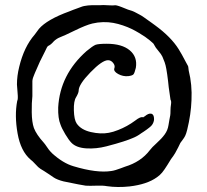

<svg xmlns="http://www.w3.org/2000/svg" viewBox="-20 -845 820 759"><path d="M552 -385Q567 -398 578 -395.5Q589 -393 589 -374Q589 -368 586.5 -361.5Q584 -355 580.5 -350.5Q577 -346 570 -340.5Q563 -335 559.5 -332.5Q556 -330 548 -324.5Q540 -319 538 -318Q522 -306 504 -299Q493 -294 467 -285.5Q441 -277 400.5 -266.5Q360 -256 321 -258.5Q282 -261 263 -280Q252 -291 238 -314.5Q224 -338 219 -353Q209 -377 210 -420Q217 -550 322 -643Q346 -663 358 -668Q370 -672 402 -672Q462 -672 493 -646Q524 -620 517 -577Q512 -556 507.5 -551Q503 -546 487 -544Q466 -542 447 -552.5Q428 -563 432 -575Q436 -585 427.5 -596Q419 -607 407 -607Q384 -607 337.5 -559Q291 -511 291 -487Q291 -478 281 -461Q271 -446 272 -409Q273 -372 283 -357Q300 -332 339 -323Q378 -314 410 -320Q427 -323 447 -331Q483 -345 514 -368Q537 -386 546 -381Q547 -382 549 -383.5Q551 -385 552 -385ZM726 -566Q740 -510 737 -449Q735 -393 720 -332Q716 -316 712 -308Q708 -300 702.5 -293Q697 -286 693 -280Q690 -274 684.5 -262.5Q679 -251 672.5 -240Q666 -229 656 -216Q653 -211 641.5 -192.5Q630 -174 621 -163Q612 -152 600 -144Q561 -116 492 -108Q445 -103 403 -109Q388 -112 361 -111Q334 -110 319 -111Q303 -113 231 -128Q219 -131 209 -135Q199 -139 193 -143Q187 -147 175.5 -155Q164 -163 154 -169Q138 -178 131 -184.5Q124 -191 117 -199Q110 -207 101 -214Q62 -247 49.5 -317.5Q37 -388 48 -446Q52 -452 49.5 -478Q47 -504 47 -511Q47 -545 56 -581Q75 -660 117 -708L134 -731Q166 -768 254 -800Q261 -803 269 -806Q277 -809 285.5 -812Q294 -815 299 -817Q311 -822 328 -823.5Q345 -825 359.5 -824.5Q374 -824 389 -825Q394 -825 411.5 -824Q429 -823 432 -824Q438 -826 461 -817Q484 -808 486 -807Q494 -805 502 -802Q510 -799 519 -794Q528 -789 534 -786Q540 -783 550.5 -775.5Q561 -768 564.5 -765.5Q568 -763 580 -754.5Q592 -746 593 -745Q656 -699 686 -651Q698 -632 714 -601Q722 -586 723 -584.5Q724 -583 724.5 -578.5Q725 -574 726 -566ZM654 -408Q654 -420 656 -432.5Q658 -445 654 -451Q653 -458 647 -500Q647 -504 644.5 -523.5Q642 -543 641 -550.5Q640 -558 637.5 -572.5Q635 -587 631 -598.5Q627 -610 622 -621Q618 -630 606 -644Q594 -658 591 -665L587 -672Q586 -673 583.5 -675.5Q581 -678 572 -685.5Q563 -693 553.5 -699.5Q544 -706 529 -715Q514 -724 499.5 -731Q485 -738 466 -744.5Q447 -751 428 -754.5Q409 -758 387.5 -757.5Q366 -757 345 -752Q320 -746 276 -724.5Q232 -703 218 -698Q203 -692 193 -682Q186 -674 181 -670Q176 -666 174.5 -665.5Q173 -665 170.5 -663.5Q168 -662 165.5 -657.5Q163 -653 158 -642Q135 -598 123 -568Q122 -566 119 -559Q116 -552 115.5 -550.5Q115 -549 113 -544Q111 -539 110.5 -537.5Q110 -536 109 -532Q108 -528 108 -525Q108 -522 108 -517.5Q108 -513 108 -508V-465Q105 -440 105.5 -401Q106 -362 114 -339Q124 -313 153 -281Q159 -274 163.5 -267Q168 -260 173 -253.5Q178 -247 186 -239Q229 -200 270 -188Q363 -160 420 -169Q428 -170 437.5 -173Q447 -176 458 -180Q469 -184 474 -186Q537 -205 572 -251Q580 -262 599.5 -279.5Q619 -297 631 -313.5Q643 -330 646 -350Q648 -364 650 -373.5Q652 -383 653 -389Q654 -395 654 -408Z"/></svg>

Font: Beth Ellen
Style: Regular
Weight: 400
Designer: Alyson Diaz
Version: Version 2.000